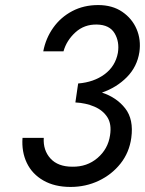

<svg xmlns="http://www.w3.org/2000/svg" viewBox="-20 -730 573 759"><path d="M259 9Q196 9 151.5 -16.5Q107 -42 86 -86Q65 -130 69 -185H153Q150 -136 179.5 -103.5Q209 -71 266 -71Q324 -70 365.5 -105.5Q407 -141 415 -195Q422 -239 404.5 -266.5Q387 -294 353 -308.5Q319 -323 278 -325L286 -380L289 -400Q351 -405 393.5 -436.5Q436 -468 446 -521Q453 -565 433 -598.5Q413 -632 363 -633Q313 -634 278 -602Q243 -570 231 -527H151Q161 -579 190.5 -620.5Q220 -662 265.5 -686Q311 -710 368 -710Q424 -710 463 -683.5Q502 -657 520 -615Q538 -573 531 -524Q522 -466 481.5 -425Q441 -384 383 -364Q441 -345 475 -301.5Q509 -258 499 -185Q491 -127 456.5 -83.5Q422 -40 370.5 -15.5Q319 9 259 9Z"/></svg>

Font: Von Book
Style: Italic
Weight: 400
Version: Version 4.000; ttfautohint (v1.8.4.7-5d5b)